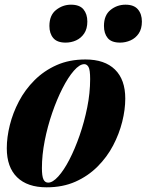

<svg xmlns="http://www.w3.org/2000/svg" viewBox="-20 -786 626 820"><path d="M340 -512Q320 -512 295.5 -484Q271 -456 247 -409Q223 -362 203 -304Q183 -246 171 -185Q159 -124 159 -68Q159 -34 165.5 -20Q172 -6 186 -6Q205 -6 229 -32.5Q253 -59 276.5 -104.5Q300 -150 320 -207.5Q340 -265 352.5 -327Q365 -389 365 -448Q365 -488 358 -500Q351 -512 340 -512ZM9 -153Q9 -200 22 -252Q35 -304 61 -353.5Q87 -403 127.5 -443.5Q168 -484 222 -508Q276 -532 345 -532Q427 -532 471 -489Q515 -446 515 -365Q515 -318 502 -266Q489 -214 463 -164.5Q437 -115 396.5 -74.5Q356 -34 302 -10Q248 14 179 14Q97 14 53 -29Q9 -72 9 -153ZM191 -675Q191 -721 219.5 -743.5Q248 -766 283 -766Q320 -766 336.5 -746Q353 -726 353 -694Q353 -663 339.5 -643Q326 -623 305 -613.5Q284 -604 260 -604Q224 -604 207.5 -623.5Q191 -643 191 -675ZM424 -675Q424 -721 452 -743.5Q480 -766 516 -766Q552 -766 569 -746Q586 -726 586 -694Q586 -663 572.5 -643Q559 -623 537.5 -613.5Q516 -604 493 -604Q456 -604 440 -623.5Q424 -643 424 -675Z"/></svg>

Font: Playfair Display ExtraBold
Style: Italic
Weight: 800
Italic angle: -14°
Designer: Claus Eggers Sørensen
Foundry: Claus Eggers Sørensen
Version: Version 1.203